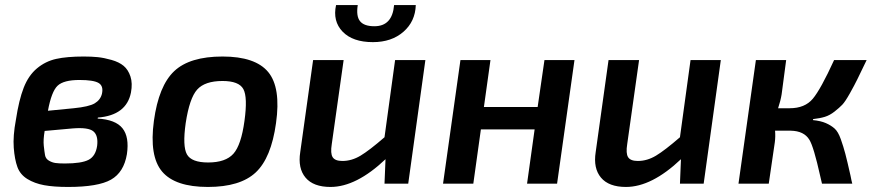

<svg xmlns="http://www.w3.org/2000/svg" viewBox="-20 -728 3465 761"><path d="M368 -262 367 -258Q438 -254 465.5 -219.5Q493 -185 483 -117Q471 -45 420 -16Q369 13 250 13Q193 13 155 6Q117 -1 88.5 -18.5Q60 -36 49 -66Q38 -96 34.5 -142.5Q31 -189 43 -253Q55 -332 74 -380.5Q93 -429 126.5 -457Q160 -485 202.5 -494.5Q245 -504 312 -504Q343 -504 367.5 -501.5Q392 -499 422 -490.5Q452 -482 470 -467Q488 -452 497 -425Q506 -398 499 -361Q481 -271 368 -262ZM170 -289 272 -299Q333 -305 355.5 -318.5Q378 -332 384 -356Q391 -387 371 -399Q351 -411 295 -411Q232 -411 208 -388Q184 -365 170 -289ZM268 -219 157 -209Q151 -174 153.5 -150.5Q156 -127 158.5 -113Q161 -99 173.5 -91.5Q186 -84 199.5 -82Q213 -80 237 -80Q303 -80 331 -94.5Q359 -109 365 -150Q370 -191 350 -207.5Q330 -224 268 -219Z M1074 -240Q1055 -102 993.5 -44.5Q932 13 804 13Q674 13 622.5 -48Q571 -109 590 -249Q609 -388 670.5 -446Q732 -504 862 -504Q992 -504 1043 -442.5Q1094 -381 1074 -240ZM862 -407Q792 -407 761.5 -373Q731 -339 716 -240Q703 -148 721 -116Q739 -84 805 -84Q874 -84 905 -118.5Q936 -153 949 -249Q962 -343 944.5 -375Q927 -407 862 -407Z M1542 -708H1628Q1626 -643 1579 -602Q1532 -561 1458 -561Q1378 -561 1338 -602.5Q1298 -644 1312 -708H1398Q1391 -664 1407 -644Q1423 -624 1464 -624Q1535 -624 1542 -708ZM1666 -490 1598 0H1504L1508 -97Q1392 13 1290 13Q1222 13 1191 -24Q1160 -61 1170 -125L1221 -490H1342L1295 -157Q1289 -120 1298.5 -105Q1308 -90 1337 -90Q1374 -90 1409 -111Q1444 -132 1504 -184L1546 -490Z M2257 -490 2188 0H2069L2099 -215H1886L1856 0H1736L1805 -490H1924L1898 -304H2111L2138 -490Z M2837 -490 2769 0H2675L2679 -97Q2563 13 2461 13Q2393 13 2362 -24Q2331 -61 2341 -125L2392 -490H2513L2466 -157Q2460 -120 2469.5 -105Q2479 -90 2508 -90Q2545 -90 2580 -111Q2615 -132 2675 -184L2717 -490Z M3203 -256 3202 -252Q3233 -249 3253.5 -240Q3274 -231 3288 -218.5Q3302 -206 3312.5 -176.5Q3323 -147 3330.5 -118.5Q3338 -90 3351 -32Q3355 -11 3358 0H3238Q3236 -11 3231 -30Q3205 -147 3188 -174Q3167 -209 3114 -210H3111H3052Q3054 -187 3051 -164L3027 0H2907L2976 -490H3096L3078 -354Q3074 -329 3064 -299H3110Q3170 -299 3201.5 -336.5Q3233 -374 3286 -490H3415Q3389 -436 3378 -413.5Q3367 -391 3348.5 -358Q3330 -325 3318.5 -313Q3307 -301 3288 -286Q3269 -271 3249.5 -265Q3230 -259 3203 -256Z"/></svg>

Font: Exo 2.0 Semi Bold
Style: Italic
Weight: 600
Italic angle: -8°
Designer: Natanael Gama
Version: Version 1.001;PS 001.001;hotconv 1.0.70;makeotf.lib2.5.58329